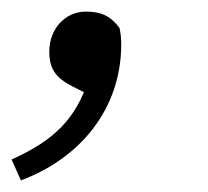

<svg xmlns="http://www.w3.org/2000/svg" viewBox="-38 -137 358 331"><path d="M-2 174C100 136 171 51 171 -61C171 -72 170 -79 168 -89C152 -110 136 -117 110 -117C75 -117 47 -88 47 -48C47 -18 58 -3 87 12L131 34L115 0C92 69 55 105 -18 138L-2 174Z"/></svg>

Font: Source Serif 4 Variable
Style: Italic
Weight: 400
Italic angle: -12°
Designer: Frank Grießhammer
Foundry: Adobe Systems Incorporated
Version: Version 4.004;hotconv 1.0.116;makeotfexe 2.5.65601